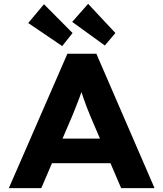

<svg xmlns="http://www.w3.org/2000/svg" viewBox="-20 -980 851 1000"><path d="M26 0 331 -700H482L785 0H611L449 -379Q440 -401 431.5 -423Q423 -445 415 -468Q407 -491 400 -513Q393 -535 387 -555L421 -556Q415 -532 407.5 -510Q400 -488 392 -466.5Q384 -445 375 -423Q366 -401 357 -378L195 0ZM169 -130 224 -258H584L625 -130ZM526 -743 356 -866 439 -960 581 -808ZM304 -740 127 -860 209 -958 358 -808Z"/></svg>

Font: Lexend Exa
Style: Bold
Weight: 700
Designer: Bonnie Shaver-Troup, Thomas Jockin
Foundry: Lexend
Version: Version 1.007